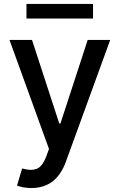

<svg xmlns="http://www.w3.org/2000/svg" viewBox="-20 -747 606 972"><path d="M95 201Q71 195 66 193L92 106Q120 113 135 113Q150 113 165 108Q194 98 215 43L228 7L28 -545H142L280 -122H286L424 -545H538L313 73Q290 136 247 171Q202 205 138 205Q121 205 95 201ZM114 -653V-727H451V-653Z"/></svg>

Font: Sinter Medium
Style: Regular
Weight: 500
Foundry: Adobe & rsms
Version: Version 1.000